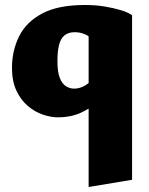

<svg xmlns="http://www.w3.org/2000/svg" viewBox="-20 -460 596 769"><path d="M320 -440Q363 -440 399 -434Q435 -428 463.5 -419.5Q492 -411 509 -399L335 -314Q327 -321 311.5 -326Q296 -331 279 -331Q254 -331 238.5 -318.5Q223 -306 216.5 -280Q210 -254 210 -215Q210 -172 219.5 -148Q229 -124 244.5 -114.5Q260 -105 277 -105Q300 -105 321.5 -118Q343 -131 364 -156L420 -100Q401 -77 371 -51Q341 -25 301.5 -7.5Q262 10 213 10Q184 10 151.5 -1Q119 -12 91 -36Q63 -60 45.5 -97.5Q28 -135 28 -188Q28 -257 56.5 -314.5Q85 -372 149 -406Q213 -440 320 -440ZM509 -399V260L335 289V-314Z"/></svg>

Font: Ysabeau Office Black
Style: Regular
Weight: 900
Designer: Christian Thalmann (Catharsis Fonts)
Version: Version 2.001;gftools[0.9.30]; featfreeze: tnum,lnum,ss02